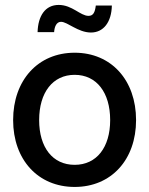

<svg xmlns="http://www.w3.org/2000/svg" viewBox="-20 -739 600 771"><path d="M279.8 11.7C427.2 11.7 526.4 -98.1 526.4 -256.8C526.4 -416.5 427.2 -527.3 279.8 -527.3C132.3 -527.3 32.7 -416.5 32.7 -256.8C32.7 -98.1 132.3 11.7 279.8 11.7ZM279.8 -77.1C191.4 -77.1 137.2 -147 137.2 -256.8C137.2 -367.7 191.9 -438.5 279.8 -438.5C367.7 -438.5 422.4 -367.7 422.4 -256.8C422.4 -147.5 368.2 -77.1 279.8 -77.1ZM345.2 -608.4C395.5 -608.4 427.7 -649.9 429.2 -716.8H364.7C361.3 -688.5 354 -675.3 335.4 -675.3C302.7 -675.3 270 -719.2 215.8 -719.2C161.6 -719.2 132.8 -675.3 130.9 -609.9H197.3C198.7 -631.3 206.5 -651.4 225.1 -651.4C251 -651.4 293.5 -608.4 345.2 -608.4Z"/></svg>

Font: Inteeer Medium
Style: Regular
Weight: 500
Designer: Rasmus Andersson
Foundry: rsms
Version: Version 4.001;Glyphs 3.4 (3402)